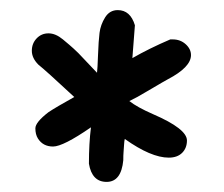

<svg xmlns="http://www.w3.org/2000/svg" viewBox="-20 -739 444 380"><path d="M156 -415Q156 -455 160 -487Q105 -449 85 -449Q65 -449 55 -465Q50 -473 50 -485Q50 -497 76 -517Q91 -527 127 -547Q70 -600 56 -611Q43 -624 43 -638.5Q43 -653 52.5 -663Q62 -673 76 -673Q90 -673 104.5 -661Q119 -649 125.5 -643Q132 -637 135 -634L172 -595Q173 -602 174 -630Q175 -658 177 -674Q179 -690 188 -704.5Q197 -719 213 -719Q238 -719 247 -689L242 -624Q275 -643 317 -661H322Q337 -661 347.5 -651.5Q358 -642 358 -630Q358 -606 312 -582Q307 -579 300.5 -575.5Q294 -572 271.5 -558.5Q249 -545 236 -539Q251 -527 283 -513Q350 -484 350 -461Q350 -446 340.5 -436.5Q331 -427 314 -427Q279 -427 227 -464Q226 -461 225.5 -452Q225 -443 224.5 -437.5Q224 -432 224 -422Q220 -379 191 -379Q162 -379 156 -415Z"/></svg>

Font: Patrick Hand SC
Style: Regular
Weight: 400
Designer: Patrick Wagesreiter
Foundry: Patrick Wagesreiter
Version: Version 1.003;PS 001.003;hotconv 1.0.70;makeotf.lib2.5.58329